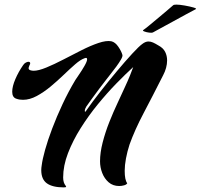

<svg xmlns="http://www.w3.org/2000/svg" viewBox="-20 -806 871 833"><path d="M257 7Q208 7 183.5 -10.5Q159 -28 159 -68Q159 -73 159.5 -78Q160 -83 161 -89Q164 -114 175.5 -155.5Q187 -197 206.5 -248.5Q226 -300 251.5 -354.5Q277 -409 307 -459Q310 -464 322.5 -482Q335 -500 346.5 -520Q358 -540 358 -549Q358 -558 346 -553Q329 -547 306 -527Q283 -507 256 -481Q229 -455 199.5 -430.5Q170 -406 139.5 -389.5Q109 -373 80 -373Q73 -373 65.5 -374Q58 -375 50 -378Q33 -384 33 -408Q33 -431 46.5 -462.5Q60 -494 80 -523Q85 -531 92 -534.5Q99 -538 103 -538Q111 -538 111 -531Q111 -528 108 -523Q107 -519 105.5 -516Q104 -513 104 -511Q104 -504 111 -501.5Q118 -499 126 -499Q147 -499 181 -513Q215 -527 254.5 -547.5Q294 -568 333.5 -588Q373 -608 407 -619.5Q441 -631 463 -627Q480 -623 493.5 -603Q507 -583 511 -568Q513 -562 505 -548Q497 -534 484.5 -517Q472 -500 460 -485Q448 -470 442 -462Q429 -446 412.5 -423.5Q396 -401 380 -379.5Q364 -358 354 -343Q348 -333 348 -325.5Q348 -318 352 -323Q379 -362 415 -408Q451 -454 487.5 -497.5Q524 -541 553.5 -573Q583 -605 597 -615Q611 -626 624 -626Q634 -626 644 -621.5Q654 -617 667 -609Q688 -598 696.5 -581Q705 -564 705 -544Q705 -528 700.5 -511.5Q696 -495 688 -480Q641 -387 603 -315Q565 -243 542 -179Q532 -148 526.5 -118.5Q521 -89 521 -65Q521 -25 532 -11Q529 -5 518.5 -2Q508 1 497 1Q470 1 451.5 -15Q433 -31 423.5 -55.5Q414 -80 414 -106Q414 -144 425.5 -188.5Q437 -233 454.5 -277Q472 -321 490 -359Q508 -397 520 -424Q534 -454 544 -478.5Q554 -503 558 -515Q526 -486 485.5 -444.5Q445 -403 404.5 -353.5Q364 -304 330 -250Q296 -196 275 -141.5Q254 -87 254 -36Q254 -13 265 0Q267 4 267 4Q267 7 257 7ZM643 -665Q639 -663 627 -664.5Q615 -666 606 -669.5Q597 -673 602 -676Q611 -682 629 -697Q647 -712 667.5 -729Q688 -746 705.5 -761Q723 -776 731 -783Q734 -786 745 -786Q759 -786 781.5 -782Q804 -778 819.5 -773.5Q835 -769 829 -766Q817 -760 789.5 -745Q762 -730 731 -713Q700 -696 675 -682.5Q650 -669 643 -665Z"/></svg>

Font: Praise
Style: Regular
Weight: 400
Designer: Robert E. Leuschke
Foundry: Robert E. Leuschke
Version: Version 1.100; ttfautohint (v1.8.3)